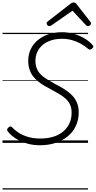

<svg xmlns="http://www.w3.org/2000/svg" viewBox="-20 -1149 771 1544"><path d="M302 19Q252 19 210 8.5Q168 -2 135.5 -18.5Q103 -35 79.5 -54.5Q56 -74 42 -93Q36 -101 37.5 -108.5Q39 -116 48 -124Q59 -133 66 -132Q73 -131 80 -123Q102 -99 134 -79Q166 -59 209 -47Q252 -35 304 -35Q361 -35 407.5 -49Q454 -63 487 -90.5Q520 -118 538 -156.5Q556 -195 556 -243Q556 -279 544 -306Q532 -333 510 -353.5Q488 -374 458.5 -391.5Q429 -409 394 -428Q365 -443 337.5 -459Q310 -475 286 -494.5Q262 -514 244.5 -537.5Q227 -561 217 -591Q207 -621 207 -659Q207 -710 226.5 -752Q246 -794 282.5 -825Q319 -856 368.5 -873Q418 -890 479 -890Q527 -890 573 -877Q619 -864 658 -841Q697 -818 723 -789Q732 -780 731 -773Q730 -766 720 -758Q712 -750 703.5 -750Q695 -750 688 -757Q660 -781 627 -799Q594 -817 557 -827Q520 -837 478 -837Q431 -837 391.5 -824.5Q352 -812 324 -788.5Q296 -765 280.5 -732.5Q265 -700 265 -660Q265 -625 276 -598Q287 -571 308 -550Q329 -529 358.5 -511Q388 -493 424 -473Q464 -453 498 -431.5Q532 -410 558 -384Q584 -358 598.5 -324Q613 -290 613 -245Q613 -187 591 -138.5Q569 -90 527.5 -55Q486 -20 429 -0.5Q372 19 302 19ZM376 -939Q368 -939 361.5 -946Q355 -953 355 -961Q355 -967 357.5 -970Q360 -973 364 -977L542 -1115Q551 -1123 558 -1126Q565 -1129 573 -1129Q580 -1129 586 -1125.5Q592 -1122 597 -1114L706 -975Q709 -971 710.5 -967Q712 -963 712 -959Q712 -951 703.5 -945Q695 -939 688 -939Q682 -939 677.5 -941.5Q673 -944 669 -949L563 -1063L398 -948Q391 -943 386.5 -941Q382 -939 376 -939ZM0 365H688V375H0ZM0 -20H688V0H0ZM0 -505H688V-500H0ZM0 -885H688V-875H0Z"/></svg>

Font: Playwrite DK Loopet Guides
Style: Regular
Weight: 400
Designer: Veronika Burian, José Scaglione
Foundry: TypeTogether
Version: Version 1.003